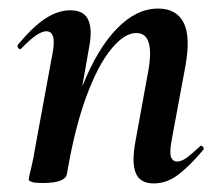

<svg xmlns="http://www.w3.org/2000/svg" viewBox="-20 -419 515 448"><path d="M339 9Q306 9 296.5 -16Q287 -41 296 -89L325 -248Q343 -342 298 -342Q270 -342 239 -304Q208 -266 181 -192.5Q154 -119 136 -12L118 -13Q138 -132 172.5 -218.5Q207 -305 252.5 -352Q298 -399 349 -399Q391 -399 408 -367Q425 -335 413 -267L380 -89Q375 -61 379.5 -51.5Q384 -42 393 -42Q404 -42 417 -52Q430 -62 446 -77Q449 -81 453 -77Q457 -73 454 -69Q423 -32 396 -11.5Q369 9 339 9ZM80 8Q61 8 54 5.5Q47 3 47 0Q47 -4 52.5 -26Q58 -48 62 -74L103 -297Q112 -346 88 -346Q78 -346 63.5 -336Q49 -326 30 -306Q27 -302 23 -306.5Q19 -311 22 -315Q58 -358 87 -376.5Q116 -395 144 -395Q176 -395 186 -372.5Q196 -350 188 -309L136 -12Q131 8 80 8Z"/></svg>

Font: Cormorant Infant Light
Style: Bold Italic
Weight: 700
Italic angle: -10°
Version: Version 4.001